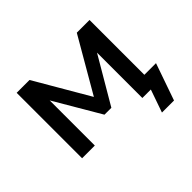

<svg xmlns="http://www.w3.org/2000/svg" viewBox="-139 -695 1025 1025"><g transform="rotate(-45 373.5 -182.5)"><path d="M560 129 605 0H541V-80H724L651 129ZM86 0V-494H183L362 -187L540 -494H636V0H541V-356H549L387 -80H335L173 -356H182V0Z"/></g></svg>

Font: Nunito Sans 9pt SemiBold
Style: Regular
Weight: 600
Version: Version 3.101;gftools[0.9.27]